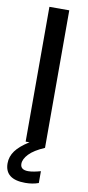

<svg xmlns="http://www.w3.org/2000/svg" viewBox="-104 -779 475 1038"><g transform="rotate(10 133.0 -260.0)"><path d="M79 -740H188V15Q130 40 103.5 68Q77 96 77 122Q77 155 120 155Q134 155 152.5 151.5Q171 148 188 143V208Q155 220 115 220Q3 220 3 132Q3 95 26 63.5Q49 32 100 0H79Z"/></g></svg>

Font: Encode Sans Narrow
Style: Medium
Weight: 500
Designer: Pablo Impallari, Andres Torresi
Foundry: Pablo Impallari, Andres Torresi
Version: Version 1.000; ttfautohint (v1.00) -l 8 -r 50 -G 200 -x 14 -